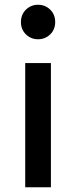

<svg xmlns="http://www.w3.org/2000/svg" viewBox="-20 -787 320 807"><path d="M68 -694Q68 -726 89 -746.5Q110 -767 140 -767Q170 -767 191 -746.5Q212 -726 212 -694Q212 -663 191 -642.5Q170 -622 140 -622Q110 -622 89 -642.5Q68 -663 68 -694ZM194 -522V0H86V-522Z"/></svg>

Font: Amiko SemiBold
Style: Regular
Weight: 600
Designer: Pablo Impallari, Rodrigo Fuenzalida, Andres Torresi
Foundry: Impallari Type
Version: Version 1.001; ttfautohint (v1.3)